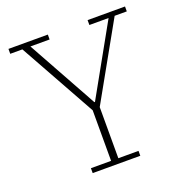

<svg xmlns="http://www.w3.org/2000/svg" viewBox="-126 -810 878 921"><g transform="rotate(-20 313.0 -349.0)"><path d="M192 -25H295V-283L78 -673H16V-698H217V-673H119L316 -317H319L518 -673H420V-698H611V-673H549L332 -286V-25H435V0H192Z"/></g></svg>

Font: IBM Plex Serif ExtraLight
Style: Regular
Weight: 200
Designer: Mike Abbink, Paul van der Laan, Pieter van Rosmalen
Foundry: Bold Monday
Version: Version 2.5